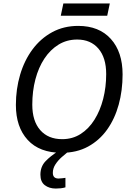

<svg xmlns="http://www.w3.org/2000/svg" viewBox="-20 -875 761 1112"><path d="M337 10Q209 10 140.5 -64.5Q72 -139 72 -267Q72 -359 96.5 -442Q121 -525 168 -588.5Q215 -652 282 -688.5Q349 -725 433 -725Q554 -725 622 -649.5Q690 -574 690 -444Q690 -351 667.5 -269Q645 -187 600.5 -124.5Q556 -62 490 -26Q424 10 337 10ZM340 -69Q400 -69 447 -99Q494 -129 527 -181.5Q560 -234 577.5 -302Q595 -370 595 -446Q595 -541 550 -593.5Q505 -646 427 -646Q367 -646 319 -616.5Q271 -587 237 -535.5Q203 -484 185 -415.5Q167 -347 167 -269Q167 -174 213 -121.5Q259 -69 340 -69ZM332 -784 347 -855H616L601 -784ZM303 217Q265 217 239.5 197.5Q214 178 214 137Q214 90 243.5 59Q273 28 318 0H379Q359 16 337.5 35Q316 54 301 77Q286 100 286 126Q286 159 319 159Q329 159 339.5 157.5Q350 156 359 155V210Q346 214 331.5 215.5Q317 217 303 217Z"/></svg>

Font: BC Sans
Style: Italic
Weight: 400
Italic angle: -12°
Designer: Monotype Design Team
Designer: Province of B.C.
Foundry: Monotype Imaging Inc.
Version: Version 2.000;GOOG;noto-source:20170915:90ef993387c0